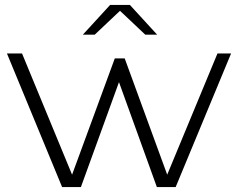

<svg xmlns="http://www.w3.org/2000/svg" viewBox="-20 -756 962 776"><path d="M315 -616H363L465 -712.4L567 -616H615L505 -736H425ZM484 -520H444L271.3 -50L69 -540H8L231 0H307L460.9 -424L614 0H690L914 -540H859L655.8 -50Z"/></svg>

Font: Resamitz
Style: Regular
Weight: 500
Designer: gluk
Foundry: gluk
Version: Version 0.047